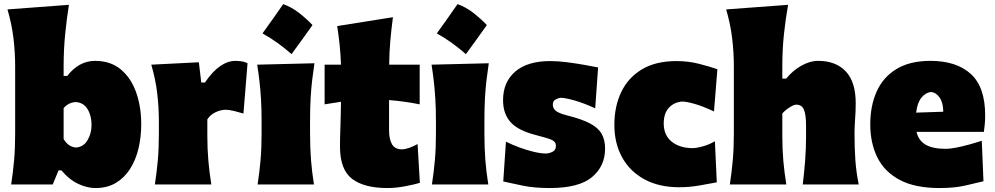

<svg xmlns="http://www.w3.org/2000/svg" viewBox="-20 -903 4870 940"><path d="M447.3 17.6Q405.8 17.6 362.1 -3.2Q318.4 -23.9 280.8 -68.8H266.6L238.3 0H34.7Q43.9 -61 49.1 -119.1Q54.2 -177.2 54.2 -250.5V-577.6Q54.2 -647.5 45.9 -716.1Q37.6 -784.7 16.6 -856.9L317.4 -879.4Q306.6 -811.5 299.1 -736.1Q291.5 -660.6 291.5 -577.6V-531.2H309.1Q366.7 -605 445.3 -605Q521 -605 571 -563.5Q621.1 -522 646.2 -451.7Q671.4 -381.3 671.4 -293.9Q671.4 -232.9 658.2 -176.8Q645 -120.6 617.4 -76.9Q589.8 -33.2 547.6 -7.8Q505.4 17.6 447.3 17.6ZM351.1 -180.7Q388.7 -183.1 408.4 -216.3Q428.2 -249.5 428.2 -291.5Q428.2 -336.4 408.7 -368.7Q389.2 -400.9 351.1 -403.3Q316.4 -401.9 291.5 -374V-222.7Q301.3 -205.1 315.9 -194.1Q330.6 -183.1 351.1 -180.7Z M738.3 0Q747.6 -61 752.7 -119.1Q757.8 -177.2 757.8 -250.5V-308.6Q757.8 -377 749.8 -445.6Q741.7 -514.2 720.7 -586.4L953.6 -598.1L965.3 -499H983.4Q1020.5 -553.7 1057.9 -579.3Q1095.2 -605 1132.8 -605Q1143.6 -605 1160.2 -603Q1176.8 -601.1 1191.9 -593.3L1171.9 -347.2Q1149.4 -354 1124.8 -359.9Q1100.1 -365.7 1085 -365.7Q1061 -365.7 1035.2 -353.5Q1009.3 -341.3 995.1 -318.4V-236.8Q995.1 -173.8 1000 -117.4Q1004.9 -61 1014.6 0Z M1366.6 -882.9Q1408 -867.9 1443.9 -839.9Q1479.9 -812 1510 -780.3Q1485.3 -745.4 1459.8 -710Q1434.3 -674.5 1407.4 -638Q1376.3 -665.4 1341.4 -690.9Q1306.4 -716.4 1265.1 -739.5Q1318.3 -813.1 1366.6 -882.9ZM1241.2 0Q1250.5 -61 1255.6 -119.1Q1260.7 -177.2 1260.7 -250.5V-308.6Q1260.7 -371.1 1257.8 -418.5Q1254.9 -465.8 1250.2 -505.9Q1245.6 -545.9 1239.3 -586.4L1519.5 -593.3Q1513.2 -551.8 1508.3 -510.7Q1503.4 -469.7 1500.7 -421.4Q1498 -373 1498 -308.6V-250.5Q1498 -177.2 1502.7 -119.1Q1507.3 -61 1517.1 0Z M1876.5 17.6Q1763.2 17.6 1703.9 -27.3Q1644.5 -72.3 1644.5 -186Q1644.5 -228 1646.5 -278.6Q1648.4 -329.1 1649.4 -404.8L1569.3 -392.1V-586.4H1649.4Q1647.5 -638.2 1642.8 -683.1Q1638.2 -728 1630.9 -775.4L1903.8 -818.8Q1896 -759.8 1891.1 -705.3Q1886.2 -650.9 1885.3 -586.4H2034.7V-392.1Q1997.1 -399.9 1959.2 -405Q1921.4 -410.2 1884.8 -413.1V-266.6Q1884.8 -220.7 1899.4 -196.3Q1914.1 -171.9 1947.3 -171.9Q1962.9 -171.9 1983.2 -179Q2003.4 -186 2024.4 -197.8L2035.6 -7.8Q2009.8 0 1964.1 8.8Q1918.5 17.6 1876.5 17.6Z M2220.1 -882.9Q2261.5 -867.9 2297.5 -839.9Q2333.4 -812 2363.5 -780.3Q2338.8 -745.4 2313.3 -710Q2287.8 -674.5 2260.9 -638Q2229.8 -665.4 2194.9 -690.9Q2160 -716.4 2118.6 -739.5Q2171.8 -813.1 2220.1 -882.9ZM2094.7 0Q2104 -61 2109.1 -119.1Q2114.3 -177.2 2114.3 -250.5V-308.6Q2114.3 -371.1 2111.3 -418.5Q2108.4 -465.8 2103.8 -505.9Q2099.1 -545.9 2092.8 -586.4L2373 -593.3Q2366.7 -551.8 2361.8 -510.7Q2356.9 -469.7 2354.2 -421.4Q2351.6 -373 2351.6 -308.6V-250.5Q2351.6 -177.2 2356.2 -119.1Q2360.8 -61 2370.6 0Z M2671.4 17.6Q2593.3 17.6 2536.9 5.4Q2480.5 -6.8 2443.8 -14.6L2457 -209.5Q2488.3 -193.8 2524.2 -180.7Q2560.1 -167.5 2594.5 -159.4Q2628.9 -151.4 2654.8 -151.4Q2673.8 -153.3 2687.7 -161.4Q2701.7 -169.4 2701.7 -189.5Q2701.7 -209.5 2679.9 -218.8Q2658.2 -228 2602.1 -242.2Q2516.1 -264.2 2479.5 -305.2Q2442.9 -346.2 2442.9 -412.6Q2442.9 -501.5 2502.7 -552.7Q2562.5 -604 2673.8 -604Q2712.9 -604 2757.8 -598.1Q2802.7 -592.3 2843 -585Q2883.3 -577.6 2908.2 -572.8L2894 -372.6Q2839.4 -397.9 2793 -411.1Q2746.6 -424.3 2724.6 -424.3Q2711.4 -422.4 2699 -415.3Q2686.5 -408.2 2686.5 -390.6Q2686.5 -372.6 2701.2 -360.4Q2715.8 -348.1 2760.3 -336.9Q2828.6 -319.8 2868.4 -298.8Q2908.2 -277.8 2925.3 -248.3Q2942.4 -218.8 2942.4 -175.3Q2942.4 -89.4 2878.4 -35.9Q2814.5 17.6 2671.4 17.6Z M3305.7 13.7Q3205.6 13.7 3134.3 -25.4Q3063 -64.5 3025.4 -133.3Q2987.8 -202.1 2987.8 -291.5Q2987.8 -381.8 3021.5 -452.4Q3055.2 -522.9 3122.8 -563.5Q3190.4 -604 3292 -604Q3349.6 -604 3402.3 -590.6Q3455.1 -577.1 3492.2 -564L3475.6 -357.4Q3420.4 -383.3 3380.4 -394.5Q3340.3 -405.8 3320.3 -405.8Q3280.8 -403.3 3255.1 -375.7Q3229.5 -348.1 3229.5 -298.8Q3229.5 -241.7 3267.6 -210.2Q3305.7 -178.7 3369.1 -177.7Q3389.2 -177.7 3420.4 -186.3Q3451.7 -194.8 3480 -211.4L3489.3 -10.3Q3453.6 -3.4 3404.3 5.1Q3355 13.7 3305.7 13.7Z M3553.2 0Q3562.5 -61 3567.6 -119.1Q3572.8 -177.2 3572.8 -250.5V-577.6Q3572.8 -647.5 3564.5 -716.1Q3556.2 -784.7 3535.2 -856.9L3838.4 -879.4Q3826.2 -811.5 3818.1 -736.1Q3810.1 -660.6 3810.1 -577.6V-518.1H3829.1Q3859.9 -556.6 3902.3 -580.8Q3944.8 -605 3985.8 -605Q4071.8 -605 4120.6 -553.7Q4169.4 -502.4 4169.4 -397.5Q4169.4 -358.9 4166.5 -321.3Q4163.6 -283.7 4163.6 -250.5Q4163.6 -177.2 4167.7 -119.1Q4171.9 -61 4184.1 0H3910.2Q3917.5 -61 3921.9 -117.4Q3926.3 -173.8 3926.3 -236.8V-288.6Q3926.3 -340.8 3916 -365.7Q3905.8 -390.6 3878.4 -390.6Q3866.2 -390.6 3844.7 -376.7Q3823.2 -362.8 3810.1 -347.2V-236.8Q3810.1 -173.8 3814.9 -117.4Q3819.8 -61 3829.6 0Z M4580.1 17.6Q4459.5 17.6 4384.8 -22.2Q4310.1 -62 4275.4 -132.3Q4240.7 -202.6 4240.7 -293.9Q4240.7 -385.3 4272.2 -455.3Q4303.7 -525.4 4369.1 -565.2Q4434.6 -605 4535.2 -605Q4662.6 -605 4732.9 -541Q4803.2 -477.1 4803.2 -338.4Q4803.2 -313.5 4801.3 -294.7Q4799.3 -275.9 4796.9 -257.3H4467.3Q4476.1 -216.3 4510.7 -195.3Q4545.4 -174.3 4611.3 -174.3Q4630.4 -174.3 4660.6 -180.2Q4690.9 -186 4724.6 -195.3Q4758.3 -204.6 4786.6 -213.9L4794.9 -15.6Q4756.8 -6.3 4704.8 5.6Q4652.8 17.6 4580.1 17.6ZM4598.1 -356Q4597.7 -400.4 4580.1 -425.5Q4562.5 -450.7 4537.6 -452.6Q4511.2 -449.7 4491 -424.6Q4470.7 -399.4 4465.3 -351.6Z"/></svg>

Font: Pinar DS1 Black
Style: Regular
Weight: 900
Designer: Amin Abedi
Version: Version 3.000